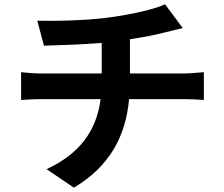

<svg xmlns="http://www.w3.org/2000/svg" viewBox="-20 -814 1040 891"><path d="M583 -473V-632C643 -641 702 -652 751 -665C768 -669 794 -676 828 -684L746 -794C696 -771 594 -748 494 -734C384 -718 229 -716 153 -718L184 -602C251 -604 356 -607 452 -615V-473H170C139 -473 105 -476 78 -479V-350C104 -352 141 -354 172 -354H447C428 -206 348 -99 196 -29L323 57C492 -44 564 -186 579 -354H838C865 -354 899 -352 926 -350V-479C904 -477 856 -473 835 -473Z"/></svg>

Font: Genne Gothic Bold
Style: Regular
Weight: 700
Designer: Ryoko NISHIZUKA (kana & ideographs); Paul D. Hunt (Latin, Greek & Cyrillic); Wenlong ZHANG (bopomofo); Sandoll Communica
Foundry: Adobe Systems Incorporated
Version: Version 1.004;PS 1.004;hotconv 16.6.51;makeotf.lib2.5.65220